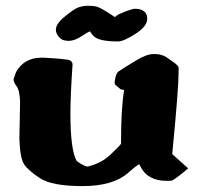

<svg xmlns="http://www.w3.org/2000/svg" viewBox="-20 -625 694 663"><path d="M373.5 -567.9Q374.5 -566.9 375.5 -566.4Q377.9 -566.4 382.3 -570.3Q388.7 -576.2 413.1 -585.4Q437.5 -594.7 446 -594.7Q454.6 -594.7 458.5 -594Q462.4 -593.3 466.3 -591.8Q488.3 -584 488.3 -561Q488.3 -560.5 488.3 -560.1Q488.3 -559.6 488.3 -559.1Q487.8 -533.7 447.3 -507.8Q406.7 -481.9 387.7 -481.9Q319.3 -481.9 302.2 -501.5Q294.4 -510.3 291 -516.1H288.6Q282.7 -513.7 259.8 -498.8Q236.8 -483.9 217.3 -483.9Q197.8 -483.9 188 -492.7Q172.9 -506.8 172.9 -522Q172.9 -542 200.2 -564.9Q235.8 -594.7 251.7 -599.9Q267.6 -605 283.4 -605Q299.3 -605 310.3 -603Q321.3 -601.1 346.2 -585.7Q371.1 -570.3 373.5 -567.9ZM230.5 -401.4Q223.6 -302.2 223.1 -235.4Q223.1 -105.5 245.1 -68.8Q271 -50.3 282.7 -49.8Q329.6 -61 361.1 -90.8Q392.6 -120.6 397.9 -128.4V-129.9Q397.9 -251.5 408.7 -314.5Q406.2 -314.9 403.3 -315.2Q400.4 -315.4 398.9 -315.9Q397.5 -316.4 396.2 -317.1Q395 -317.9 393.1 -319.6Q391.1 -321.3 389.6 -322.5Q388.2 -323.7 385.3 -326.2Q382.3 -328.6 379.9 -330.6Q376 -333.5 376 -338.6Q376 -343.8 376.5 -346.2Q379.9 -371.6 389.6 -378.4Q408.2 -391.1 413.6 -394Q418.9 -397 452.6 -417.7Q486.3 -438.5 512.2 -438.5Q539.1 -438.5 556.2 -426.5Q573.2 -414.6 578.4 -410.9Q583.5 -407.2 585.9 -405.3Q588.4 -403.3 591.3 -400.4Q596.2 -396 596.7 -391.1V-375.5Q596.7 -318.8 574.7 -92.8L629.9 -43.5Q579.6 -1.5 571.8 -1Q564 -0.5 555.7 -0.5Q490.2 -0.5 465.3 -49.3Q462.9 -54.7 460.4 -58.1Q444.3 -47.9 421.4 -27.3Q369.6 17.6 264.9 17.6Q160.2 17.6 118.4 -9.5Q76.7 -36.6 63 -58.1Q49.3 -79.6 46.9 -145L49.3 -271.5Q48.3 -312.5 37.6 -326.7Q26.9 -340.8 26.9 -350.6V-351.6L35.6 -376.5Q63.5 -425.8 123 -425.8H130.9Q211.4 -421.4 220.9 -416.7Q230.5 -412.1 230.5 -401.9Z"/></svg>

Font: Drukaatie burti
Style: Heavy
Weight: 800
Version: Version 0.14